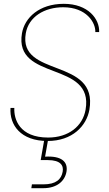

<svg xmlns="http://www.w3.org/2000/svg" viewBox="-20 -731 568 1005"><path d="M229 7C359 7 433 -72 448 -157C495 -432 74 -322 115 -557C130 -643 212 -693 311 -693C432 -693 481 -613 479 -563H499C502 -631 442 -711 314 -711C185 -711 109 -638 95 -557C52 -303 473 -415 428 -157C413 -70 338 -11 232 -11C81 -11 52 -108 55 -166H35C29 -77 88 7 229 7ZM233 -7H213L193 107H230C297 107 314 135 308 168C301 207 274 234 207 234H147L144 254H207C277 254 319 218 328 168C337 114 300 84 216 89Z"/></svg>

Font: Poppins Devanagari Thin
Style: Italic
Weight: 100
Italic angle: -10°
Designer: Ninad Kale (Devanagari), Jonny Pinhorn (Latin)
Foundry: Indian Type Foundry
Version: 4.005